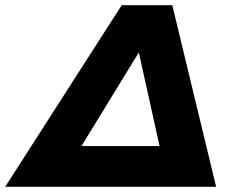

<svg xmlns="http://www.w3.org/2000/svg" viewBox="-88 -720 894 740"><path d="M745 0H-68L381 -700H576ZM226 -157H527L447 -518Z"/></svg>

Font: Montserrat Alternates ExtraBold
Style: Italic
Weight: 800
Italic angle: -11.3°
Designer: Julieta Ulanovsky
Foundry: Julieta Ulanovsky
Version: Version 7.200